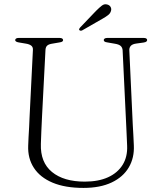

<svg xmlns="http://www.w3.org/2000/svg" viewBox="-20 -881 772 916"><path d="M582 -286.5 565 -641Q564 -654.5 555.5 -662Q547 -669.5 527.5 -672.5L493 -678.5Q481.5 -680 478.2 -683.2Q475 -686.5 475 -690Q475 -694.5 479.5 -697.2Q484 -700 491.5 -700H666Q674 -700 678 -697.2Q682 -694.5 682 -690Q682 -686 678.5 -682.8Q675 -679.5 664.5 -678L632 -673.5Q611.5 -671 603.8 -662Q596 -653 597 -640L613.5 -284.5Q615 -260 616.2 -236.8Q617.5 -213.5 618.5 -188Q621.5 -128.5 594.5 -82.5Q567.5 -36.5 512.8 -10.5Q458 15.5 378.5 15.5Q290.5 15.5 231 -9.5Q171.5 -34.5 141.8 -80Q112 -125.5 114.5 -186Q115 -202 116.2 -226Q117.5 -250 119 -275.5Q120.5 -301 121 -321L137 -642.5Q138 -656.5 128.8 -663.5Q119.5 -670.5 102.5 -673L70 -678.5Q52.5 -681.5 52.5 -689.5Q52.5 -694.5 56.8 -697.2Q61 -700 69 -700H264.5Q272.5 -700 276.8 -697.2Q281 -694.5 281 -689.5Q281 -686 277.5 -683Q274 -680 263 -678.5L231 -673Q213.5 -670.5 205.8 -664Q198 -657.5 197 -643.5L180.5 -325Q178.5 -285.5 177.2 -254Q176 -222.5 175 -194.5Q172 -106.5 228 -60.5Q284 -14.5 384.5 -14.5Q449.5 -14.5 495.2 -35.2Q541 -56 565 -94.5Q589 -133 586.5 -186.5Q585 -220 584 -243.5Q583 -267 582 -286.5ZM437.5 -828.5Q454 -845 466 -854.2Q478 -863.5 491.5 -859.5Q503 -856.5 507.8 -847.5Q512.5 -838.5 509.5 -829Q506.5 -817.5 496 -809.2Q485.5 -801 470.5 -792.5L372 -736Q369 -734.5 365.2 -734.5Q361.5 -734.5 359 -737Q356 -740 357.8 -743.2Q359.5 -746.5 362 -749.5Z"/></svg>

Font: Fraunces ExtraLight
Style: Regular
Weight: 250
Version: Version 1.000;[b76b70a41]